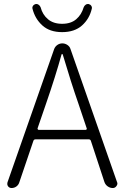

<svg xmlns="http://www.w3.org/2000/svg" viewBox="-20 -947 627 967"><path d="M401.4 -910.2Q404.3 -918 411.1 -922.9Q416 -926.8 421.9 -926.8Q423.8 -926.8 425.8 -926.8Q434.6 -924.8 439.5 -918Q444.3 -911.1 442.4 -903.3Q430.7 -852.5 393.1 -818.8Q355.5 -785.2 293 -785.2Q230.5 -785.2 193.4 -818.8Q156.2 -852.5 143.6 -903.3Q141.6 -911.1 146.5 -918Q151.4 -924.8 160.2 -926.8Q162.1 -926.8 164.1 -926.8Q169.9 -926.8 174.8 -922.9Q181.6 -918 184.6 -910.2Q194.3 -873 221.7 -850.1Q249 -827.1 293 -827.1Q336.9 -827.1 363.8 -850.1Q390.6 -873 401.4 -910.2ZM168.9 -299.8Q168.9 -297.9 170.4 -295.4Q171.9 -293 174.8 -293H412.1Q414.1 -293 416 -295.4Q418 -297.9 417 -299.8L375 -424.8Q337.9 -531.2 295.9 -672.9Q294.9 -674.8 293 -674.8Q291 -674.8 290 -672.9Q259.8 -563.5 211.9 -424.8ZM547.9 0Q534.2 0 522.5 -8.3Q510.7 -16.6 505.9 -30.3L437.5 -238.3Q434.6 -245.1 427.7 -245.1H158.2Q151.4 -245.1 148.4 -238.3L77.1 -28.3Q73.2 -15.6 62.5 -7.8Q51.8 0 38.1 0Q27.3 0 20.5 -8.8Q16.6 -14.6 16.6 -20.5Q16.6 -24.4 17.6 -28.3L252.9 -700.2Q257.8 -712.9 269 -720.7Q280.3 -728.5 293.9 -728.5Q307.6 -728.5 319.3 -720.7Q331.1 -712.9 335 -700.2L569.3 -30.3Q571.3 -26.4 571.3 -22.5Q571.3 -15.6 566.4 -9.8Q559.6 0 547.9 0Z"/></svg>

Font: irohamaru Light
Style: Regular
Weight: 200
Designer: [Source Han Sans]
Ryoko NISHIZUKA  (kana & ideographs); Paul D. Hunt (Latin, Greek & Cyrillic); Wenlong ZHANG  (bopomofo
Version: Version 1.01